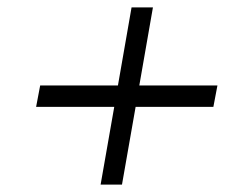

<svg xmlns="http://www.w3.org/2000/svg" viewBox="-20 -540 610 521"><path d="M358 -308H570L559 -250H348L311 -39H253L290 -250H78L89 -308H300L337 -520H395Z"/></svg>

Font: Overused Grotesk Book
Style: Italic
Weight: 350
Italic angle: -10°
Version: Version 0.003